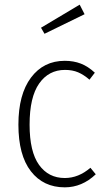

<svg xmlns="http://www.w3.org/2000/svg" viewBox="-20 -793 457 824"><path d="M387 -481 364 -451Q340 -472 315.5 -482.5Q291 -493 259 -493Q189 -493 148 -434.5Q107 -376 107 -258Q107 -142 147.5 -85.5Q188 -29 258 -29Q317 -29 368 -73L391 -45Q332 11 258 11Q166 11 112.5 -58Q59 -127 59 -258Q59 -388 113 -460Q167 -532 258 -532Q296 -532 327 -520Q358 -508 387 -481ZM322 -773 343 -732 171 -648 156 -674Z"/></svg>

Font: Fira Sans Condensed ExtraLight
Style: Regular
Weight: 275
Width: 3
Designer: Carrois Corporate & Edenspiekermann AG
Foundry: Carrois Corporate GbR & Edenspiekermann AG
Version: Version 4.203